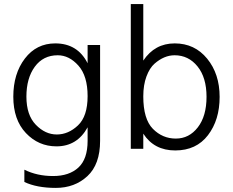

<svg xmlns="http://www.w3.org/2000/svg" viewBox="-20 -727 1138 938"><path d="M262 -457Q191 -457 150 -401Q109 -345 109 -255Q109 -165 155 -117.5Q201 -70 257.5 -70Q314 -70 361 -114.5Q408 -159 408 -257.5Q408 -356 363 -406.5Q318 -457 262 -457ZM469 -39Q469 76 407 133.5Q345 191 252.5 191Q160 191 99 162V102Q161 133 239.5 133Q318 133 363 91.5Q408 50 408 -39V-105Q357 -12 256 -12Q168 -12 106.5 -77Q45 -142 45 -254.5Q45 -367 101.5 -441Q158 -515 250 -515Q359 -515 408 -418V-507H469Z M680 -256Q680 -145 727 -97.5Q774 -50 839 -50Q904 -50 946.5 -105Q989 -160 989 -254Q989 -348 945 -402.5Q901 -457 833 -457Q782 -457 735 -416Q711 -395 695.5 -353.5Q680 -312 680 -256ZM680 0H619V-707H680V-431Q736 -515 833.5 -515Q931 -515 992 -440.5Q1053 -366 1053 -253.5Q1053 -141 996 -66.5Q939 8 836 8Q733 8 680 -74Z"/></svg>

Font: Hind Mysuru Light
Style: Regular
Weight: 300
Designer: Manushi Parikh, Hitesh Malaviya
Foundry: Indian Type Foundry
Version: Version 0.703;PS 1.0;hotconv 1.0.86;makeotf.lib2.5.63406